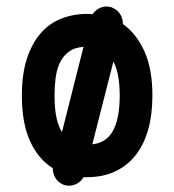

<svg xmlns="http://www.w3.org/2000/svg" viewBox="-20 -550 541 596"><path d="M250.5 -506.8Q254.9 -506.8 259.3 -506.6Q263.7 -506.3 267.6 -505.9Q274.4 -516.6 286.1 -523.2Q297.9 -529.8 310.5 -529.8Q321.8 -529.8 331.3 -525.1Q340.8 -520.5 347.4 -513.4Q354 -506.3 357.7 -497.1Q361.3 -487.8 361.3 -478.5V-475.6Q402.8 -446.3 428 -391.4Q453.1 -336.4 453.1 -253.4Q453.1 -193.4 439.5 -146.2Q425.8 -99.1 399.9 -66.9Q374 -34.7 336.2 -17.3Q298.3 0 250.5 0H239.3Q232.9 11.7 220.7 19Q208.5 26.4 194.3 26.4Q182.6 26.4 173.3 21.7Q164.1 17.1 157.7 10Q151.4 2.9 147.7 -6.3Q144 -15.6 144 -25.4V-27.8Q98.6 -56.2 73.2 -112.1Q47.9 -168 47.9 -253.4Q47.9 -319.3 63.2 -366.9Q78.6 -414.6 105.5 -445.8Q132.3 -477.1 169.7 -491.9Q207 -506.8 250.5 -506.8ZM209 -398.4Q192.4 -390.6 180.9 -377.9Q169.4 -365.2 162.4 -347.2Q155.3 -329.1 152.3 -305.7Q149.4 -282.2 149.4 -253.4Q149.4 -211.4 155.3 -184.6Q161.1 -157.7 172.4 -140.1L239.3 -404.8Q223.6 -403.3 209 -398.4ZM291.5 -108.4Q321.8 -120.1 336.7 -156.7Q351.6 -193.4 351.6 -253.4Q351.6 -286.6 346.9 -313Q342.3 -339.4 332 -358.9L266.6 -102.1Q280.3 -103.5 291.5 -108.4Z"/></svg>

Font: TGL 0-17
Style: Regular
Weight: 400
Designer: Peter Wiegel
Foundry: Peter Wiegel
Version: Version 1.003 2010